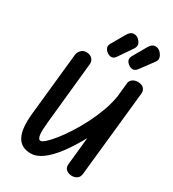

<svg xmlns="http://www.w3.org/2000/svg" viewBox="-308 -1513 1515 1684"><g transform="rotate(30 450.0 -671.0)"><path d="M277 10Q179 10 139 -66Q99 -142 116 -301.5L182.5 -936.5Q184 -950 193.2 -966Q202.5 -982 219.5 -993.5Q236.5 -1005 262 -1004Q296 -1004 317.8 -982.2Q339.5 -960.5 336 -927.5L272 -301.5Q268 -261 266.5 -229.2Q265 -197.5 267.8 -175Q270.5 -152.5 277.8 -140.8Q285 -129 298 -129Q314 -129 345 -157.2Q376 -185.5 415.8 -235.2Q455.5 -285 497.8 -351Q540 -417 578.8 -492.8Q617.5 -568.5 646.5 -648.2Q675.5 -728 688 -805.5L702.5 -945.5Q705 -972 726.8 -988Q748.5 -1004 780.5 -1004Q819.5 -1004 840 -983.2Q860.5 -962.5 857 -930L766 -67.5Q762.5 -30.5 740 -15.2Q717.5 0 689 0Q656 0 632.2 -18.8Q608.5 -37.5 612.5 -75.5L641.5 -355.5Q581.5 -245.5 520.2 -163.5Q459 -81.5 398 -35.8Q337 10 277 10ZM647 -1088Q624.5 -1102 614.5 -1123.2Q604.5 -1144.5 620 -1172L698.5 -1309.5Q722 -1350 753.2 -1351.5Q784.5 -1353 807 -1331.5Q829 -1310.5 836.2 -1285.2Q843.5 -1260 825.5 -1235.5L727.5 -1103.5Q709 -1079 688.2 -1077Q667.5 -1075 647 -1088ZM429.5 -1088Q408 -1102 397.5 -1123.2Q387 -1144.5 402.5 -1172L481.5 -1309.5Q505 -1349.5 536 -1351.2Q567 -1353 590 -1331.5Q612 -1310.5 616.5 -1288Q621 -1265.5 603.5 -1240.5L510 -1103.5Q492.5 -1078 471.5 -1076.5Q450.5 -1075 429.5 -1088Z"/></g></svg>

Font: Edu NSW ACT Hand Pre
Style: Regular
Weight: 400
Designer: Tina and Corey Anderson, Eben Sorkin, Mirko Velimirovic
Foundry: Sorkin Type Co.
Version: Version 2.000